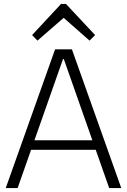

<svg xmlns="http://www.w3.org/2000/svg" viewBox="-20 -949 641 969"><path d="M258 -700H343L592 0H531L302 -651H298L69 0H9ZM124 -241H476V-193H124ZM142 -772 288 -929H313L460 -772L432 -744L290 -869H313L169 -744Z"/></svg>

Font: Pathway Extreme 8pt Thin 12pt Thin
Style: Regular
Weight: 250
Version: Version 1.001;gftools[0.9.26]